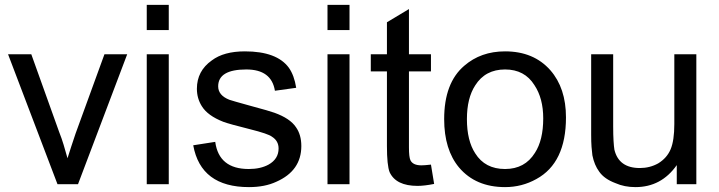

<svg xmlns="http://www.w3.org/2000/svg" viewBox="-20 -753 2940 785"><path d="M215 0 13 -531H108L222 -213Q232 -188 240 -161.5Q248 -135 256 -106Q263 -128 271 -153Q279 -178 289 -207L407 -531H500L299 0Z M580 -630V-733H670V-630ZM580 0V-531H670V0Z M860 -173Q875 -62 997 -62Q1045 -62 1078 -80Q1119 -103 1119 -146Q1119 -177 1092 -194Q1077 -206 1001 -225Q917 -246 893 -255Q829 -280 805 -319Q785 -351 785 -390Q785 -463 846 -506Q895 -543 981 -543Q1112 -543 1161 -476Q1183 -445 1191 -394L1104 -382Q1090 -469 987 -469Q872 -469 872 -400Q872 -363 918 -345Q925 -343 944.5 -337Q964 -331 998 -322Q1043 -310 1068.5 -302.5Q1094 -295 1102 -292Q1166 -269 1190 -233Q1212 -202 1212 -156Q1212 -55 1110 -10Q1063 12 998 12Q801 12 770 -159Z M1319 -630V-733H1409V-630ZM1319 0V-531H1409V0Z M1755 -1Q1735 3 1718 5Q1701 7 1687 7Q1599 7 1573 -49Q1562 -77 1562 -156V-461H1496V-531H1562V-662L1652 -716V-531H1742V-461H1652V-150Q1652 -111 1658 -98Q1668 -77 1703 -77Q1716 -77 1742 -80Z M1796 -266Q1796 -414 1878 -484Q1946 -543 2045 -543Q2162 -543 2230 -466Q2294 -393 2294 -273Q2294 -87 2173 -21Q2114 12 2045 12Q1925 12 1857 -68Q1796 -141 1796 -266ZM1889 -266Q1889 -178 1923 -126Q1963 -62 2045 -62Q2126 -62 2167 -128Q2201 -180 2201 -269Q2201 -351 2165 -405Q2125 -469 2045 -469Q1964 -469 1923 -404Q1889 -352 1889 -266Z M2747 0V-78Q2684 12 2578 12Q2533 12 2497 -4Q2451 -21 2430 -51Q2410 -78 2402 -118Q2400 -132 2398.5 -152.5Q2397 -173 2397 -202V-531H2487V-236Q2487 -201 2488.5 -177Q2490 -153 2492 -141Q2510 -66 2596 -66Q2637 -66 2671 -85Q2707 -107 2722 -143Q2737 -179 2737 -246V-531H2827V0Z"/></svg>

Font: MongolianScript
Style: Regular
Weight: 400
Designer: Bolorsoft LLC, NUM
Foundry: Bolorsoft LLC
Version: Version 3.2